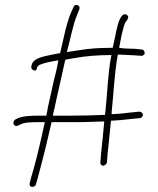

<svg xmlns="http://www.w3.org/2000/svg" viewBox="-20 -681 632 767"><path d="M40 -203C27 -193 35 -172 51 -179L60 -183C76 -193 108 -193 134 -193H159L148 -143C136 -89 119 -19 105 26L99 49C98 53 98 58 99 60C104 70 120 65 123 57L130 33C142 -12 161 -83 173 -137L186 -193H262C287 -193 312 -193 339 -194L396 -196V-191C393 -151 388 -108 384 -71L381 -33C380 -30 381 -26 384 -23C391 -13 405 -24 407 -31L410 -69C415 -109 418 -153 423 -195L424 -199H428C451 -200 473 -202 497 -205L539 -209C557 -213 553 -235 536 -235L496 -231C474 -228 452 -226 431 -225H426V-233C434 -308 437 -388 450 -459L451 -463H455C480 -462 501 -461 517 -460L545 -458C550 -457 558 -463 558 -469C558 -477 553 -483 547 -483L520 -486C505 -487 477 -486 456 -490C462 -521 470 -571 482 -594H483L490 -605V-606C494 -612 493 -617 487 -621C473 -631 465 -615 460 -607C447 -583 440 -528 430 -490H426C404 -490 382 -489 360 -488C317 -485 285 -478 247 -473C260 -519 271 -581 287 -619L297 -644C303 -660 280 -668 274 -654L263 -629C245 -587 233 -522 220 -468H215C197 -465 181 -461 166 -458C140 -453 114 -443 108 -426C103 -413 104 -405 113 -401C134 -392 118 -415 141 -423C160 -431 188 -436 213 -440C209 -413 202 -386 195 -359L171 -251C170 -241 167 -229 165 -219H134C102 -219 67 -217 50 -208ZM99 49ZM105 26ZM191 -219C193 -228 194 -236 197 -245C210 -308 227 -377 240 -439L241 -442C254 -446 269 -447 284 -450C322 -457 373 -461 419 -461H425L424 -455C411 -389 409 -309 401 -234V-233C400 -231 400 -230 400 -227V-222H395C352 -220 306 -219 262 -219ZM197 -245Z"/></svg>

Font: Stray Cat
Style: Lt
Weight: 300
Version: Version 1.0